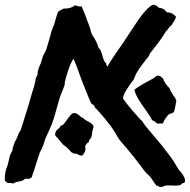

<svg xmlns="http://www.w3.org/2000/svg" viewBox="-22 -759 786 795"><path d="M0 -7.8C8.8 -7.8 1 -1 15.6 -1C22.5 -1 27.3 -2.9 31.2 2C43 -8.8 57.6 -4.9 72.3 -11.7C79.1 -14.6 80.1 -22.5 95.7 -17.6C96.7 -17.6 105.5 -22.5 108.4 -23.4C120.1 -53.7 127.9 -84 142.6 -127C149.4 -138.7 154.3 -151.4 159.2 -163.1C162.1 -169.9 162.1 -175.8 165 -182.6C172.9 -201.2 181.6 -218.8 189.5 -237.3C209 -284.2 215.8 -334 235.4 -380.9C238.3 -387.7 241.2 -394.5 244.1 -403.3C247.1 -408.2 245.1 -412.1 246.1 -417C251 -441.4 267.6 -496.1 282.2 -515.6C294.9 -489.3 303.7 -460 314.5 -431.6C325.2 -404.3 335 -378.9 349.6 -343.8C352.5 -338.9 354.5 -334 357.4 -329.1C364.3 -325.2 370.1 -321.3 371.1 -313.5C391.6 -294.9 435.5 -241.2 451.2 -215.8C460 -201.2 467.8 -185.5 478.5 -172.9C490.2 -158.2 501 -148.4 511.7 -133.8C534.2 -107.4 554.7 -80.1 575.2 -52.7C582 -42 591.8 -36.1 599.6 -27.3C610.4 -14.6 615.2 -2 626 9.8C633.8 10.7 635.7 15.6 646.5 15.6C649.4 15.6 655.3 11.7 658.2 10.7C665 8.8 669.9 8.8 676.8 8.8C691.4 8.8 716.8 11.7 726.6 5.9C731.4 2.9 728.5 -1 739.3 -1C742.2 -2.9 744.1 -5.9 744.1 -10.7C744.1 -12.7 744.1 -16.6 742.2 -21.5C736.3 -37.1 728.5 -43.9 717.8 -56.6L700.2 -85.9C688.5 -105.5 674.8 -122.1 660.2 -140.6C647.5 -161.1 571.3 -243.2 568.4 -255.9C556.6 -264.6 489.3 -342.8 487.3 -352.5C487.3 -370.1 517.6 -412.1 530.3 -427.7C535.2 -436.5 538.1 -447.3 543 -456.1C557.6 -482.4 576.2 -502.9 593.8 -526.4C596.7 -530.3 596.7 -535.2 599.6 -539.1C607.4 -548.8 615.2 -557.6 624 -569.3C638.7 -588.9 653.3 -608.4 666 -630.9C674.8 -635.7 675.8 -647.5 686.5 -652.3C693.4 -664.1 703.1 -674.8 707 -689.5C696.3 -701.2 685.5 -708 668.9 -708C662.1 -714.8 661.1 -721.7 642.6 -725.6C630.9 -725.6 628.9 -740.2 609.4 -739.3C584 -724.6 553.7 -682.6 539.1 -659.2C522.5 -632.8 505.9 -610.4 489.3 -584C465.8 -549.8 442.4 -517.6 421.9 -482.4C418.9 -487.3 418 -491.2 418 -496.1C399.4 -511.7 404.3 -545.9 385.7 -561.5C380.9 -579.1 373 -595.7 362.3 -610.4C354.5 -621.1 353.5 -636.7 347.7 -651.4C336.9 -678.7 328.1 -707 315.4 -733.4C304.7 -730.5 298.8 -734.4 288.1 -737.3C277.3 -727.5 261.7 -722.7 242.2 -723.6C235.4 -719.7 220.7 -714.8 217.8 -708C212.9 -697.3 206.1 -669.9 202.1 -657.2C199.2 -652.3 198.2 -647.5 195.3 -640.6C190.4 -629.9 189.5 -622.1 186.5 -611.3L171.9 -561.5C168.9 -554.7 168.9 -549.8 160.2 -535.2C153.3 -524.4 151.4 -507.8 146.5 -496.1C143.6 -489.3 131.8 -467.8 133.8 -449.2C125 -438.5 125 -425.8 122.1 -413.1C119.1 -398.4 113.3 -384.8 109.4 -370.1C95.7 -319.3 79.1 -269.5 63.5 -219.7C51.8 -205.1 50.8 -187.5 40 -172.9C36.1 -158.2 29.3 -150.4 29.3 -134.8C16.6 -118.2 14.6 -89.8 7.8 -69.3C4.9 -64.5 3.9 -59.6 2 -52.7C-2 -38.1 -3.9 -14.6 0 -7.8ZM534.2 -387.7C542 -356.4 560.5 -334 579.1 -306.6L585.9 -296.9C591.8 -288.1 603.5 -272.5 607.4 -261.7C614.3 -258.8 622.1 -253.9 629.9 -247.1C634.8 -248 637.7 -247.1 653.3 -248C653.3 -255.9 670.9 -281.2 676.8 -285.2C683.6 -290 693.4 -289.1 698.2 -295.9C700.2 -297.9 708 -336.9 708 -340.8C708 -351.6 692.4 -365.2 688.5 -376C684.6 -380.9 681.6 -389.6 679.7 -393.6C676.8 -398.4 670.9 -403.3 667 -408.2C660.2 -417 656.2 -424.8 653.3 -433.6C640.6 -441.4 649.4 -443.4 628.9 -446.3C599.6 -422.9 578.1 -419.9 534.2 -387.7ZM218.8 -184.6C225.6 -176.8 231.4 -168.9 238.3 -161.1C249 -154.3 258.8 -144.5 267.6 -135.7C270.5 -132.8 268.6 -129.9 284.2 -123C307.6 -123 299.8 -113.3 319.3 -115.2C326.2 -124 332 -132.8 332 -143.6C332 -147.5 331.1 -150.4 330.1 -154.3C335 -162.1 339.8 -168 346.7 -171.9C343.8 -179.7 351.6 -181.6 355.5 -189.5C360.4 -200.2 357.4 -210 365.2 -233.4C365.2 -252 327.1 -258.8 324.2 -269.5C307.6 -274.4 301.8 -291 285.2 -291C274.4 -291 270.5 -281.2 263.7 -274.4C261.7 -271.5 241.2 -244.1 241.2 -244.1C237.3 -241.2 232.4 -239.3 227.5 -236.3C226.6 -232.4 226.6 -231.4 215.8 -222.7C210.9 -218.8 206.1 -210 206.1 -202.1C207 -193.4 213.9 -192.4 218.8 -184.6Z"/></svg>

Font: Caesar Dressing Cyrillic
Style: Regular
Weight: 400
Designer: Dathan Boardman
Foundry: Open Window
Version: Version 1.00;July 2, 2020;FontCreator 13.0.0.2642 64-bit